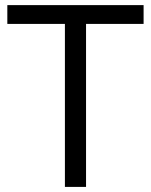

<svg xmlns="http://www.w3.org/2000/svg" viewBox="-20 -734 593 754"><path d="M317.9 0H234.9V-640.1H8.8V-713.9H543.9V-640.1H317.9Z"/></svg>

Font: f02034202
Style: Regular
Weight: 400
Foundry: Ascender Corporation
Version: Version 1.10